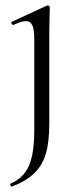

<svg xmlns="http://www.w3.org/2000/svg" viewBox="-20 -415 297 717"><path d="M164 -269V48Q164 116 151 159.5Q138 203 108 232Q78 261 24 282Q22 283 19.5 277.5Q17 272 19 271Q68 250 88 204Q108 158 108 71V-268Q108 -304 101 -320Q94 -336 77 -336Q59 -336 31 -322H30Q25 -322 23 -327Q21 -332 25 -334L155 -394L158 -395Q161 -395 163.5 -392.5Q166 -390 166 -387Q166 -380 165 -347Q164 -314 164 -269Z"/></svg>

Font: Cormorant Infant
Style: Regular
Weight: 400
Designer: Christian Thalmann (Catharsis Fonts)
Foundry: Catharsis Fonts
Version: Version 4.000